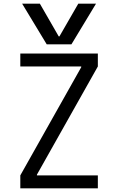

<svg xmlns="http://www.w3.org/2000/svg" viewBox="-20 -1020 640 1040"><path d="M90 0V-70L420 -656V-660H90V-730H510V-660L180 -74V-70H510V0ZM100 -1000 233 -780H367L500 -1000H404L302 -823H298L196 -1000Z"/></svg>

Font: M PLUS Code Latin 60
Style: Regular
Weight: 400
Width: 7
Monospace: yes
Designer: Coji Morishita
Foundry: UNDERFOREST DESIGN
Version: Version 1.005; ttfautohint (v1.8.3)